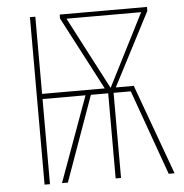

<svg xmlns="http://www.w3.org/2000/svg" viewBox="-50 -730 747 778"><g transform="rotate(-5 323.5 -340.5)"><path d="M495.1 -367.2 628.9 0H605L481 -346.2H411.1V0H389.2V-346.2H318.8L194.8 0H170.9L296.9 -346.2H122.1V0H100.1V-681.2H122.1V-367.2H377L221.2 -665V-681.2H576.2V-665L421.9 -367.2ZM247.1 -662.1 400.9 -367.2 550.8 -662.1Z"/></g></svg>

Font: Fira Sans Compressed Thin
Style: Regular
Weight: 100
Width: 1
Designer: Carrois Corporate & Edenspiekermann AG
Foundry: Carrois Corporate GbR & Edenspiekermann AG
Version: Version 4.203;PS 004.203;hotconv 1.0.88;makeotf.lib2.5.64775